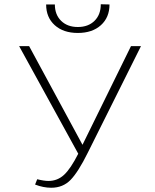

<svg xmlns="http://www.w3.org/2000/svg" viewBox="-20 -875 729 903"><path d="M197 -854H238Q238 -806 267.5 -777Q297 -748 346 -748Q395 -748 424.5 -777Q454 -806 454 -855L495 -854Q495 -793 454.5 -756.5Q414 -720 346 -720Q278 -720 237.5 -756.5Q197 -793 197 -854ZM596 -658H643L393 -157Q348 -66 312 -29Q276 8 221 8Q184 8 145 -7L155 -32Q187 -24 208 -24Q250 -24 281 -52.5Q312 -81 348 -152L70 -658H117L368 -194Z"/></svg>

Font: EauTestSC Light
Style: Regular
Weight: 300
Designer: Christian Thalmann (Catharsis Fonts)
Version: Version 0.001;PS 000.001;hotconv 1.0.88;makeotf.lib2.5.64775